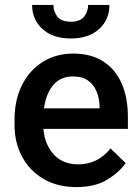

<svg xmlns="http://www.w3.org/2000/svg" viewBox="-20 -758 576 788"><path d="M293.5 9.8Q215.3 9.8 158.2 -23.9Q101.1 -57.6 70.3 -115.5Q39.6 -173.3 39.6 -246.1V-265.6Q39.6 -348.6 70.8 -409.9Q102.1 -471.2 156.5 -504.6Q210.9 -538.1 279.3 -538.1Q355 -538.1 405 -505.1Q455.1 -472.2 480 -413.8Q504.9 -355.5 504.9 -279.3V-229H158.2Q163.1 -166 200.2 -124.8Q237.3 -83.5 300.3 -83.5Q342.8 -83.5 376 -100.6Q409.2 -117.7 433.6 -148.9L495.6 -88.9Q470.2 -51.3 420.4 -20.8Q370.6 9.8 293.5 9.8ZM278.8 -444.3Q229 -444.3 199 -409.4Q168.9 -374.5 160.6 -313.5H388.7V-322.8Q387.7 -354.5 376.5 -382.3Q365.2 -410.2 341.6 -427.2Q317.9 -444.3 278.8 -444.3ZM341.8 -737.8H429.2Q429.2 -677.2 386.5 -638.7Q343.8 -600.1 271 -600.1Q197.3 -600.1 154.5 -638.7Q111.8 -677.2 111.8 -737.8H199.2Q199.2 -710.9 215.3 -689.9Q231.4 -668.9 271 -668.9Q309.1 -668.9 325.4 -689.9Q341.8 -710.9 341.8 -737.8Z"/></svg>

Font: Vazirmatn RD UI FD Medium
Style: Regular
Weight: 500
Designer: Saber Rastikerdar
Foundry: Saber Rastikerdar
Version: Version 33.003